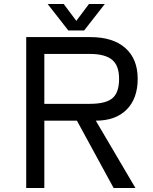

<svg xmlns="http://www.w3.org/2000/svg" viewBox="-20 -938 764 958"><path d="M399.9 -786.1H320.8L217.8 -918H297.9L360.8 -834L423.8 -918H502.9ZM655.8 0H546.9L363.8 -335.9H201.2V0H110.8V-752.9H431.2Q543.5 -752.9 605.2 -698.5Q667 -644 667 -544.9Q667 -446.3 611.8 -391.1Q556.6 -335.9 458 -335.9ZM428.2 -419.9Q508.3 -419.9 541.3 -448.2Q574.2 -476.6 574.2 -544.9Q574.2 -611.3 538.8 -640.1Q503.4 -668.9 428.2 -668.9H201.2V-419.9Z"/></svg>

Font: Standard
Style: Regular
Weight: 400
Designer: Bryce Wilner
Version: Version 2.000;PS 2.0;hotconv 16.6.51;makeotf.lib2.5.65220 DE